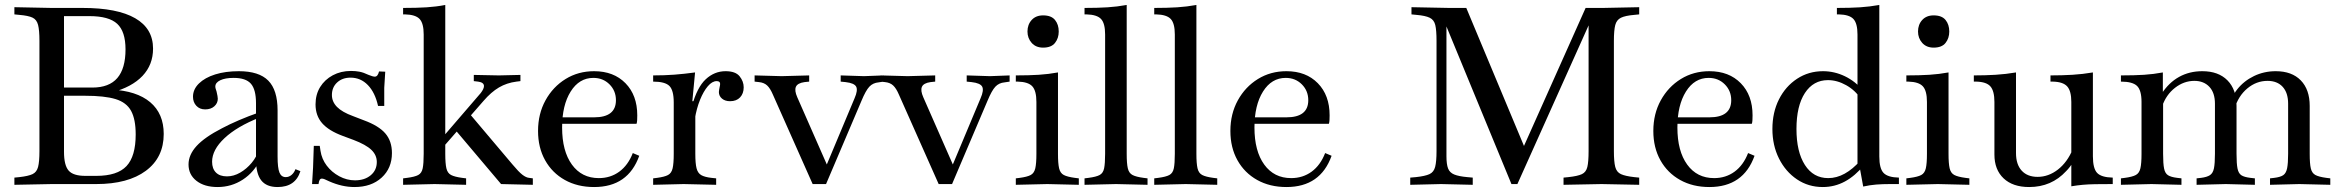

<svg xmlns="http://www.w3.org/2000/svg" viewBox="-20 -742 9424 774"><path d="M38 3V-26L58 -28Q94 -32 111 -40Q128 -48 133.5 -69Q139 -90 139 -133V-577Q139 -620 133.5 -641.5Q128 -663 111 -671Q94 -679 58 -682L38 -684V-713L188 -710H313Q453 -710 525 -668.5Q597 -627 597 -546Q597 -481 554.5 -436Q512 -391 430 -369L428 -381Q531 -376 585.5 -330Q640 -284 640 -202Q640 -107 568 -53.5Q496 0 368 0H189ZM324 -33H368Q453 -33 490 -72.5Q527 -112 527 -200Q527 -261 508.5 -295Q490 -329 446 -342.5Q402 -356 322 -356H224V-389H352Q420 -389 453 -427.5Q486 -466 486 -543Q486 -615 452.5 -646Q419 -677 341 -677H238V-130Q238 -76 256.5 -54.5Q275 -33 324 -33Z M1099 12Q1054 12 1033 -15Q1012 -42 1012 -99V-326Q1012 -381 991.5 -404.5Q971 -428 922 -428Q888 -428 868 -418.5Q848 -409 848 -393Q848 -389 849.5 -384Q851 -379 853 -373Q858 -352 858 -344Q858 -326 844 -313.5Q830 -301 807 -301Q785 -301 771.5 -315.5Q758 -330 758 -352Q758 -382 782 -405.5Q806 -429 847.5 -442Q889 -455 943 -455Q1024 -455 1061.5 -417Q1099 -379 1099 -297V-111Q1099 -65 1106.5 -46.5Q1114 -28 1132 -28Q1145 -28 1155.5 -37Q1166 -46 1171 -60L1191 -52Q1171 12 1099 12ZM857 12Q804 12 772 -13Q740 -38 740 -79Q740 -118 772.5 -153.5Q805 -189 875 -225Q905 -241 943.5 -257.5Q982 -274 1025 -289L1026 -268Q935 -232 885 -185Q835 -138 835 -90Q835 -62 850.5 -46.5Q866 -31 895 -31Q922 -31 948 -46Q974 -61 994.5 -85.5Q1015 -110 1024 -140L1030 -101Q1005 -48 959 -18Q913 12 857 12Z M1409 12Q1359 12 1307 -11Q1295 -17 1288.5 -19.5Q1282 -22 1278 -22Q1272 -22 1269 -17.5Q1266 -13 1264 0H1238L1242 -66L1245 -154H1269L1272 -134Q1277 -101 1297 -74.5Q1317 -48 1347.5 -31.5Q1378 -15 1411 -15Q1450 -15 1474.5 -35.5Q1499 -56 1499 -89Q1499 -117 1477 -138Q1455 -159 1405 -178L1362 -194Q1305 -215 1278.5 -245.5Q1252 -276 1252 -321Q1252 -361 1270.5 -391Q1289 -421 1321.5 -438.5Q1354 -456 1395 -456Q1413 -456 1429 -453Q1445 -450 1466 -440Q1483 -433 1491 -433Q1503 -433 1508 -454L1533 -453L1529 -388V-315H1504Q1492 -369 1463 -399Q1434 -429 1393 -429Q1360 -429 1339 -409.5Q1318 -390 1318 -359Q1318 -332 1338.5 -311Q1359 -290 1403 -274L1447 -257Q1507 -235 1533.5 -204Q1560 -173 1560 -125Q1560 -64 1518.5 -26Q1477 12 1409 12Z M1605 3V-23L1621 -25Q1652 -29 1666 -36.5Q1680 -44 1684 -63.5Q1688 -83 1688 -122V-603Q1688 -648 1671.5 -665.5Q1655 -683 1613 -684H1605V-710Q1661 -710 1700 -712.5Q1739 -715 1775 -722V-122Q1775 -83 1779.5 -63.5Q1784 -44 1798.5 -36.5Q1813 -29 1843 -25L1859 -23V3L1732 0ZM2128 3 2000 0 1809 -226 1866 -292 2046 -79Q2071 -49 2086 -37.5Q2101 -26 2113 -25L2128 -23ZM1763 -145V-187L1918 -367Q1931 -384 1931 -395Q1931 -410 1907 -413L1890 -415V-440L1991 -438L2078 -440V-415L2062 -413Q2023 -408 1991.5 -389.5Q1960 -371 1929 -335Z M2375 12Q2308 12 2257 -16.5Q2206 -45 2177.5 -96Q2149 -147 2149 -214Q2149 -283 2179 -337.5Q2209 -392 2260 -423.5Q2311 -455 2375 -455Q2454 -455 2501.5 -406.5Q2549 -358 2549 -277Q2549 -267 2548.5 -257.5Q2548 -248 2546 -243H2228L2230 -269H2375Q2463 -269 2463 -338Q2463 -376 2437 -402Q2411 -428 2372 -428Q2315 -428 2280.5 -373Q2246 -318 2246 -228Q2246 -133 2285.5 -78.5Q2325 -24 2394 -24Q2441 -24 2476.5 -50Q2512 -76 2531 -125L2557 -114Q2512 12 2375 12Z M2613 3V-23L2629 -25Q2659 -29 2673 -36.5Q2687 -44 2691.5 -63.5Q2696 -83 2696 -122V-329Q2696 -378 2678.5 -395.5Q2661 -413 2613 -413V-438Q2659 -438 2698.5 -441Q2738 -444 2782 -450L2771 -334H2783V-122Q2783 -83 2788 -63.5Q2793 -44 2807 -36Q2821 -28 2848 -25L2867 -23V3L2736 0ZM2781 -262 2769 -313Q2790 -390 2825 -422.5Q2860 -455 2905 -455Q2945 -455 2961.5 -434.5Q2978 -414 2978 -390Q2978 -365 2963.5 -349.5Q2949 -334 2923 -334Q2903 -334 2890.5 -344.5Q2878 -355 2878 -371Q2878 -376 2879 -380Q2880 -384 2881 -391Q2882 -395 2882.5 -398Q2883 -401 2883 -404Q2883 -415 2869 -415Q2851 -415 2833.5 -394.5Q2816 -374 2802 -339.5Q2788 -305 2781 -262Z M3256 0 3096 -360Q3085 -386 3072.5 -397.5Q3060 -409 3040 -411L3022 -413V-438L3131 -435L3242 -438V-413L3223 -411Q3195 -407 3188.5 -392Q3182 -377 3194 -350L3325 -52L3298 -43L3425 -346Q3439 -378 3431.5 -392.5Q3424 -407 3389 -411L3369 -413V-438L3463 -435L3542 -438V-413L3522 -410Q3499 -408 3484.5 -392.5Q3470 -377 3453 -336L3310 0Z M3764 0 3604 -360Q3593 -386 3580.5 -397.5Q3568 -409 3548 -411L3530 -413V-438L3639 -435L3750 -438V-413L3731 -411Q3703 -407 3696.5 -392Q3690 -377 3702 -350L3833 -52L3806 -43L3933 -346Q3947 -378 3939.5 -392.5Q3932 -407 3897 -411L3877 -413V-438L3971 -435L4050 -438V-413L4030 -410Q4007 -408 3992.5 -392.5Q3978 -377 3961 -336L3818 0Z M4075 3V-23L4091 -25Q4121 -29 4135 -36.5Q4149 -44 4153.5 -63.5Q4158 -83 4158 -122V-331Q4158 -376 4141.5 -394Q4125 -412 4083 -413H4075V-438Q4128 -438 4167.5 -440.5Q4207 -443 4245 -450V-122Q4245 -83 4249.5 -63.5Q4254 -44 4268.5 -36.5Q4283 -29 4313 -25L4329 -23V3L4202 0ZM4185 -550Q4156 -550 4139 -569Q4122 -588 4122 -615Q4122 -643 4139 -661.5Q4156 -680 4185 -680Q4218 -680 4233 -661.5Q4248 -643 4248 -615Q4248 -588 4233 -569Q4218 -550 4185 -550Z M4352 3V-23L4368 -25Q4399 -29 4413 -36.5Q4427 -44 4431 -63.5Q4435 -83 4435 -122V-603Q4435 -648 4418.5 -665.5Q4402 -683 4360 -684H4352V-710Q4405 -710 4444.5 -712.5Q4484 -715 4522 -722V-122Q4522 -83 4526.5 -63.5Q4531 -44 4545.5 -36.5Q4560 -29 4590 -25L4606 -23V3L4479 0Z M4633 3V-23L4649 -25Q4680 -29 4694 -36.5Q4708 -44 4712 -63.5Q4716 -83 4716 -122V-603Q4716 -648 4699.5 -665.5Q4683 -683 4641 -684H4633V-710Q4686 -710 4725.5 -712.5Q4765 -715 4803 -722V-122Q4803 -83 4807.5 -63.5Q4812 -44 4826.5 -36.5Q4841 -29 4871 -25L4887 -23V3L4760 0Z M5166 12Q5099 12 5048 -16.5Q4997 -45 4968.5 -96Q4940 -147 4940 -214Q4940 -283 4970 -337.5Q5000 -392 5051 -423.5Q5102 -455 5166 -455Q5245 -455 5292.5 -406.5Q5340 -358 5340 -277Q5340 -267 5339.5 -257.5Q5339 -248 5337 -243H5019L5021 -269H5166Q5254 -269 5254 -338Q5254 -376 5228 -402Q5202 -428 5163 -428Q5106 -428 5071.5 -373Q5037 -318 5037 -228Q5037 -133 5076.5 -78.5Q5116 -24 5185 -24Q5232 -24 5267.5 -50Q5303 -76 5322 -125L5348 -114Q5303 12 5166 12Z M5665 3V-26L5688 -28Q5725 -32 5742.5 -40Q5760 -48 5765.5 -69.5Q5771 -91 5771 -133V-577Q5771 -620 5766 -641Q5761 -662 5743.5 -670.5Q5726 -679 5690 -682L5670 -684V-713L5822 -710H5891L6138 -119L6100 -101L6372 -710H6442L6588 -713V-684L6568 -682Q6532 -679 6514.5 -670.5Q6497 -662 6491.5 -641Q6486 -620 6486 -577V-133Q6486 -90 6491.5 -69Q6497 -48 6514.5 -40Q6532 -32 6568 -28L6588 -26V3L6436 0L6283 3V-26L6303 -28Q6340 -32 6357 -40Q6374 -48 6379 -69Q6384 -90 6384 -133V-684L6403 -682L6097 0H6073L5793 -679L5811 -681V-112Q5811 -80 5817.5 -63Q5824 -46 5842.5 -38.5Q5861 -31 5895 -28L5917 -26V3L5789 0Z M6871 12Q6804 12 6753 -16.5Q6702 -45 6673.5 -96Q6645 -147 6645 -214Q6645 -283 6675 -337.5Q6705 -392 6756 -423.5Q6807 -455 6871 -455Q6950 -455 6997.5 -406.5Q7045 -358 7045 -277Q7045 -267 7044.5 -257.5Q7044 -248 7042 -243H6724L6726 -269H6871Q6959 -269 6959 -338Q6959 -376 6933 -402Q6907 -428 6868 -428Q6811 -428 6776.5 -373Q6742 -318 6742 -228Q6742 -133 6781.5 -78.5Q6821 -24 6890 -24Q6937 -24 6972.5 -50Q7008 -76 7027 -125L7053 -114Q7008 12 6871 12Z M7328 12Q7270 12 7224 -19Q7178 -50 7151.5 -103Q7125 -156 7125 -222Q7125 -289 7151.5 -341.5Q7178 -394 7224.5 -424.5Q7271 -455 7329 -455Q7375 -455 7417.5 -434.5Q7460 -414 7491 -376L7481 -344Q7459 -378 7422.5 -398.5Q7386 -419 7349 -419Q7290 -419 7256 -367Q7222 -315 7222 -222Q7222 -130 7256 -77Q7290 -24 7350 -24Q7384 -24 7416.5 -42Q7449 -60 7480 -95L7494 -76Q7459 -33 7417.5 -10.5Q7376 12 7328 12ZM7491 10 7477 -67 7468 -81V-603Q7468 -648 7451.5 -665.5Q7435 -683 7393 -684H7385V-710Q7439 -710 7478 -712.5Q7517 -715 7556 -722V-111Q7556 -63 7573 -45Q7590 -27 7635 -26V0H7600Q7568 0 7543 2Q7518 4 7491 10Z M7665 3V-23L7681 -25Q7711 -29 7725 -36.5Q7739 -44 7743.5 -63.5Q7748 -83 7748 -122V-331Q7748 -376 7731.5 -394Q7715 -412 7673 -413H7665V-438Q7718 -438 7757.5 -440.5Q7797 -443 7835 -450V-122Q7835 -83 7839.5 -63.5Q7844 -44 7858.5 -36.5Q7873 -29 7903 -25L7919 -23V3L7792 0ZM7775 -550Q7746 -550 7729 -569Q7712 -588 7712 -615Q7712 -643 7729 -661.5Q7746 -680 7775 -680Q7808 -680 7823 -661.5Q7838 -643 7838 -615Q7838 -588 7823 -569Q7808 -550 7775 -550Z M8160 12Q8094 12 8057 -23Q8020 -58 8020 -119V-331Q8020 -375 8004 -393.5Q7988 -412 7947 -413H7937V-438Q7983 -438 8024.5 -440.5Q8066 -443 8107 -450V-125Q8107 -79 8130 -54Q8153 -29 8194 -29Q8238 -29 8276 -58.5Q8314 -88 8336 -141L8360 -137Q8350 -110 8337.5 -89Q8325 -68 8309 -52Q8250 12 8160 12ZM8330 9V-331Q8330 -375 8313.5 -393.5Q8297 -412 8256 -413H8246V-438Q8293 -438 8334.5 -440.5Q8376 -443 8417 -450V-112Q8417 -63 8434 -45Q8451 -27 8497 -26V0Q8454 0 8426 0.5Q8398 1 8376 3Q8354 5 8330 9Z M8694 -364Q8723 -409 8764.5 -432Q8806 -455 8858 -455Q8923 -455 8959.5 -418Q8996 -381 8996 -315V-122Q8996 -82 9000 -62.5Q9004 -43 9015.5 -35.5Q9027 -28 9052 -25L9070 -23V3L8953 0L8835 3V-23L8853 -25Q8877 -28 8889 -36Q8901 -44 8905 -63.5Q8909 -83 8909 -122V-324Q8909 -368 8886.5 -392Q8864 -416 8826 -416Q8784 -416 8748 -388Q8712 -360 8696 -313ZM9131 3V-23L9148 -25Q9173 -28 9184.5 -36Q9196 -44 9200 -64Q9204 -84 9204 -122V-324Q9204 -368 9182 -392Q9160 -416 9121 -416Q9076 -416 9039.5 -385.5Q9003 -355 8988 -304H8965Q8972 -348 8999 -382Q9026 -416 9066.5 -435.5Q9107 -455 9154 -455Q9219 -455 9255 -418Q9291 -381 9291 -315V-122Q9291 -82 9295.5 -63Q9300 -44 9314 -36.5Q9328 -29 9358 -25L9374 -23V3L9249 0ZM8700 -122Q8700 -82 8704 -62.5Q8708 -43 8720 -35.5Q8732 -28 8757 -25L8774 -23V3L8653 0L8530 3V-23L8546 -25Q8576 -29 8590 -36.5Q8604 -44 8608.5 -63.5Q8613 -83 8613 -122V-331Q8613 -378 8595 -395.5Q8577 -413 8530 -413V-438Q8585 -438 8623.5 -440.5Q8662 -443 8699 -450V-373L8700 -369Z"/></svg>

Font: Baskervville Medium
Style: Regular
Weight: 500
Version: Version 1.100